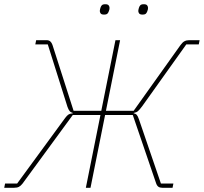

<svg xmlns="http://www.w3.org/2000/svg" viewBox="-45 -888 964 908"><path d="M-25 0 -21 -20H36L263 -330Q272 -342 279 -346.5Q286 -351 299 -352V-354Q290 -356 284.5 -362.5Q279 -369 274 -383L181 -678H122L126 -698H175Q186 -698 192.5 -692.5Q199 -687 203 -676L303 -364H434L501 -698H523L456 -364H587L808 -674Q818 -688 827.5 -693Q837 -698 850 -698H899L895 -678H836L627 -385Q615 -369 607.5 -362.5Q600 -356 588 -354L587 -352Q596 -351 601.5 -345Q607 -339 612 -324L716 -20H775L771 0H722Q711 0 704 -5Q697 -10 693 -22L583 -344H452L383 0H361L430 -344H299L61 -19Q53 -9 44.5 -4.5Q36 0 22 0ZM447 -819Q435 -819 431 -824.5Q427 -830 427 -836Q427 -840 428 -843.5Q429 -847 430 -851Q432 -858 436.5 -863Q441 -868 453 -868Q465 -868 469 -862.5Q473 -857 473 -851Q473 -847 472.5 -844Q472 -841 470 -836Q468 -829 463.5 -824Q459 -819 447 -819ZM629 -819Q617 -819 613 -824.5Q609 -830 609 -836Q609 -840 610 -843.5Q611 -847 612 -851Q614 -858 618.5 -863Q623 -868 635 -868Q647 -868 651 -862.5Q655 -857 655 -851Q655 -847 654.5 -844Q654 -841 652 -836Q650 -829 645.5 -824Q641 -819 629 -819Z"/></svg>

Font: IBM Plex Sans Thin
Style: Italic
Weight: 250
Italic angle: -11.31°
Designer: Mike Abbink, Paul van der Laan, Pieter van Rosmalen
Foundry: Bold Monday
Version: Version 3.201